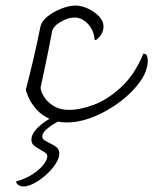

<svg xmlns="http://www.w3.org/2000/svg" viewBox="-20 -435 551 690"><path d="M221 5Q203 5 188 2Q167 13 149.5 27.5Q132 42 132 55Q132 63 138.5 68Q145 73 158 79Q175 87 184 95Q193 103 193 117Q193 139 170.5 167Q148 195 117.5 215Q87 235 65 235Q53 235 45.5 229.5Q38 224 38 217Q71 208 96.5 191.5Q122 175 136 157Q150 139 150 127Q150 120 144 115Q138 110 125 103Q109 94 101 87Q93 80 93 67Q93 47 113 26.5Q133 6 158 -8Q129 -21 110 -43Q91 -65 82 -86Q73 -107 73 -114Q103 -227 125 -338Q129 -358 150.5 -375.5Q172 -393 200.5 -404Q229 -415 251 -415Q273 -415 296.5 -404Q320 -393 336 -376Q352 -359 352 -340Q352 -312 325 -291L320 -292Q318 -325 296.5 -348.5Q275 -372 248 -372Q225 -372 198 -356.5Q171 -341 167 -321Q151 -237 142 -196L126 -121Q126 -108 137.5 -88.5Q149 -69 172 -54.5Q195 -40 229 -40Q265 -40 314.5 -57.5Q364 -75 414 -120.5Q464 -166 495 -242Q505 -242 508 -235Q511 -228 511 -216Q511 -170 464.5 -118Q418 -66 349.5 -30.5Q281 5 221 5Z"/></svg>

Font: Charmonman
Style: Regular
Weight: 400
Designer: Ekaluck Peanpanawate
Foundry: Cadson Demak Co.,Ltd.
Version: Version 1.000; ttfautohint (v1.6)